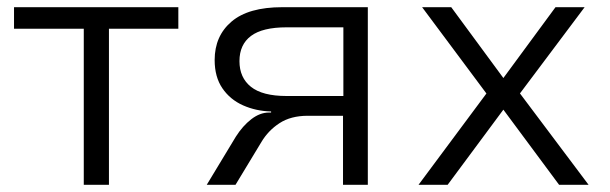

<svg xmlns="http://www.w3.org/2000/svg" viewBox="-20 -514 1696 534"><path d="M213 0V-434H19V-494H476V-434H283V0Z M555 0 636 -134Q655 -164 679 -182.5Q703 -201 728 -201H734V-204Q692 -205 656 -221Q620 -237 598.5 -268.5Q577 -300 577 -347Q577 -414 624 -454Q671 -494 765 -494H1003V0H934V-192H836Q789 -192 757.5 -171.5Q726 -151 707 -119L635 0ZM777 -247H935V-438H777Q710 -438 678 -414Q646 -390 646 -344Q646 -298 678 -272.5Q710 -247 777 -247Z M1144 0 1347 -273V-235L1154 -494H1235L1380 -297L1525 -494H1606L1414 -238L1415 -269L1617 0H1535L1380 -209L1225 0Z"/></svg>

Font: Nunito Sans 7pt Light
Style: Regular
Weight: 300
Designer: Vernon Adams
Foundry: Vernon Adams
Version: Version 3.101;gftools[0.9.27]